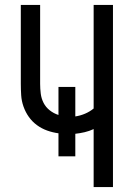

<svg xmlns="http://www.w3.org/2000/svg" viewBox="-20 -755 540 775"><path d="M358 0V-234Q341 -226 322 -221.5Q303 -217 284 -215V-124H216V-217Q193 -220 170.5 -228Q148 -236 129 -250Q110 -264 96.5 -283Q83 -302 75 -324.5Q67 -347 65.5 -370.5Q64 -394 64 -417V-735H142V-417Q142 -397 144.5 -377Q147 -357 156 -339.5Q165 -322 181 -309.5Q197 -297 216 -291V-404H284V-285Q304 -288 323 -296Q342 -304 358 -317V-735H436V0Z"/></svg>

Font: HulyMono
Style: Regular
Weight: 400
Monospace: yes
Designer: Belleve Invis
Foundry: Belleve Invis
Version: Version 33.2.5; ttfautohint (v1.8.4)